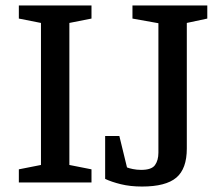

<svg xmlns="http://www.w3.org/2000/svg" viewBox="-20 -668 820 703"><path d="M49 0V-48L130 -64V-584L49 -600V-648H315V-600L234 -584V-64L315 -48V0ZM500 15Q457 15 422.5 6.5Q388 -2 365 -13V-170H417L445 -55Q452 -52 466.5 -49Q481 -46 497 -46Q535 -46 547.5 -63.5Q560 -81 560 -109V-583L465 -600V-648H739V-600L664 -584V-124Q664 -50 625.5 -17.5Q587 15 500 15Z"/></svg>

Font: Faustina Medium
Style: Regular
Weight: 500
Designer: Alfonso Garcia
Foundry: http://www.omnibus-type.com
Version: Version 1.200